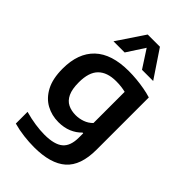

<svg xmlns="http://www.w3.org/2000/svg" viewBox="-301 -911 1245 1245"><g transform="rotate(45 321.0 -289.0)"><path d="M272 230Q226.5 230 176.8 224Q127 218 80.5 205V97.5Q130.5 111.5 176.8 118.2Q223 125 262.5 125Q353 125 393.5 91.2Q434 57.5 434 -20.5V-59.5H427.5Q399.5 -30 359.5 -13.2Q319.5 3.5 269 3.5Q207.5 3.5 156.2 -24.5Q105 -52.5 74 -111Q43 -169.5 43 -261.5Q43 -403.5 122.2 -478.8Q201.5 -554 358.5 -554Q394 -554 431.2 -550.5Q468.5 -547 504.2 -540.5Q540 -534 570.5 -524.5V-45Q570.5 100 497 165Q423.5 230 272 230ZM316.5 -107.5Q348 -107.5 379.2 -118.5Q410.5 -129.5 434 -153.5V-439.5Q416.5 -444 394.2 -446.8Q372 -449.5 346.5 -449.5Q265 -449.5 222.5 -407.2Q180 -365 180 -273Q180 -210.5 197.2 -174.2Q214.5 -138 245.2 -122.8Q276 -107.5 316.5 -107.5ZM151 -620 277 -808H389L515 -620H412.5L321 -761H345L253.5 -620Z"/></g></svg>

Font: Encode Sans SemiExpanded SemiBold
Style: Regular
Weight: 600
Width: 6
Designer: Multiple Designers
Foundry: Impallari Type
Version: Version 3.002